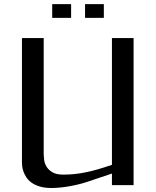

<svg xmlns="http://www.w3.org/2000/svg" viewBox="-20 -914 771 948"><path d="M532.7 -726.1H639.6V0H532.7V-57.1L413.6 -17.1Q389.2 -8.8 364.3 -2.9Q339.4 2.9 315.9 6.8Q292.5 10.7 271.5 12.5Q250.5 14.2 234.4 14.2Q199.7 14.2 175.3 6.6Q150.9 -1 134.8 -12.9Q118.7 -24.9 109.4 -39.6Q100.1 -54.2 95.5 -67.9Q90.8 -81.5 89.6 -93Q88.4 -104.5 88.4 -109.9V-726.1H195.8V-151.9Q195.8 -142.6 197.8 -125.7Q199.7 -108.9 209 -92.5Q218.3 -76.2 237.8 -64Q257.3 -51.8 292.5 -51.8Q321.3 -51.8 348.6 -54.7Q376 -57.6 404.5 -63.5Q433.1 -69.3 464.4 -78.4Q495.6 -87.4 532.7 -100.1ZM331.1 -825.7H237.8V-893.6H331.1ZM492.7 -825.7H399.9V-893.6H492.7Z"/></svg>

Font: Federo
Style: Regular
Weight: 400
Designer: Olexa M. Volochay | Cyreal.org
Foundry: Olexa M. Volochay | Cyreal.org
Version: Version 1.000